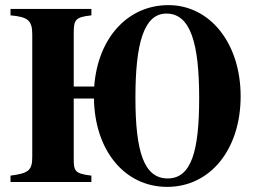

<svg xmlns="http://www.w3.org/2000/svg" viewBox="-20 -711 995 750"><path d="M268 -373V-577C268 -633 272 -644 337 -651V-676H21V-651C88 -645 106 -632 106 -577V-98C106 -45 91 -34 21 -25V0H337V-25C268 -33 268 -45 268 -98V-326H347C350 -123 467 19 633 19C801 19 920 -127 920 -335C920 -541 801 -691 638 -691C479 -691 362 -563 348 -373ZM630 -658C725 -658 758 -540 758 -328C758 -122 728 -14 635 -14C542 -14 509 -119 509 -330C509 -539 541 -658 630 -658Z"/></svg>

Font: STIXGeneral
Style: Bold
Weight: 700
Designer: MicroPress Inc., with final additions and corrections provided by Coen Hoffman, Elsevier (retired)
Version: Version 1.1.0